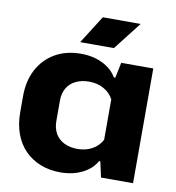

<svg xmlns="http://www.w3.org/2000/svg" viewBox="-82 -802 809 885"><g transform="rotate(10 322.0 -360.0)"><path d="M259 9Q207 9 164.5 -8Q122 -25 91.5 -56.5Q61 -88 45 -132.5Q29 -177 29 -231V-307Q29 -379 57.5 -432.5Q86 -486 137.5 -516Q189 -546 259 -546Q316 -546 360.5 -524Q405 -502 426 -465H433L448 -537H598V0H448L432 -73H426Q405 -35 360.5 -13Q316 9 259 9ZM318 -111Q357 -111 387 -128Q417 -145 432 -174V-363Q417 -392 387 -409Q357 -426 318 -426Q283 -426 256 -413Q229 -400 214.5 -375.5Q200 -351 200 -317V-221Q200 -187 214.5 -162Q229 -137 256 -124Q283 -111 318 -111ZM245 -598 328 -729H505L403 -598Z"/></g></svg>

Font: Hubot Sans
Style: Bold
Weight: 700
Designer: Deni Anggara
Foundry: GitHub, Inc., Subsidiary of Microsoft Corporation
Version: Version 2.000